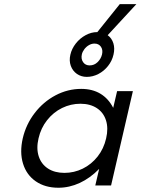

<svg xmlns="http://www.w3.org/2000/svg" viewBox="-20 -884 670 915"><path d="M88.4 -224.6Q104 -291.5 145.3 -345.2Q186.5 -398.9 244.6 -429.7Q302.7 -460.4 367.2 -460.4Q419.9 -460.4 458.3 -437.5Q496.6 -414.6 519.5 -370.1L538.1 -449.7H613.3L509.3 0H434.1L452.6 -79.1Q409.7 -35.2 360.1 -12.2Q310.5 10.7 258.3 10.7Q194.8 10.7 150.6 -19.8Q106.4 -50.3 89.8 -104Q73.2 -157.7 88.4 -224.6ZM287.1 -60.1Q333 -60.1 374.3 -80.3Q415.5 -100.6 445.1 -137.9Q474.6 -175.3 485.8 -224.6Q497.1 -272.9 485.1 -310.5Q473.1 -348.1 441.2 -368.9Q409.2 -389.6 363.3 -389.6Q317.4 -389.6 275.9 -369.4Q234.4 -349.1 204.6 -311.5Q174.8 -273.9 163.6 -224.6Q152.3 -176.3 164.6 -138.9Q176.8 -101.6 208.7 -80.8Q240.7 -60.1 287.1 -60.1ZM442.9 -731H443.8L550.8 -864.3H629.9L493.2 -716.3Q512.7 -702.1 520.3 -677.7Q527.8 -653.3 521 -624Q514.2 -593.8 494.6 -569.3Q475.1 -544.9 448.5 -531.2Q421.9 -517.6 393.6 -517.6Q367.2 -517.6 346.7 -531.7Q326.2 -545.9 317.4 -570.3Q308.6 -594.7 315.4 -623.5Q321.8 -651.9 341.3 -676.8Q360.8 -701.7 387.9 -716.3Q415 -731 442.9 -731ZM407.2 -572.3Q429.2 -572.3 445.3 -588.1Q461.4 -604 466.3 -625Q471.2 -647 460.7 -661.6Q450.2 -676.3 430.2 -676.3Q416.5 -676.3 403.8 -668.9Q391.1 -661.6 382.1 -649.7Q373 -637.7 370.1 -625Q365.2 -603.5 376 -587.9Q386.7 -572.3 407.2 -572.3Z"/></svg>

Font: Glacial Indifference
Style: Italic
Weight: 400
Designer: Alfredo Marco Pradil
Foundry: Alfredo Marco Pradil
Version: Version 1.312